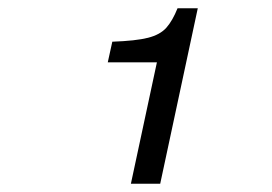

<svg xmlns="http://www.w3.org/2000/svg" viewBox="-20 -719 658 465"><path d="M297 -274 360 -568H241L252 -618Q309 -620 338.5 -627.5Q368 -635 383 -652Q398 -669 410 -699H459L368 -274Z"/></svg>

Font: Fragment Mono
Style: Italic
Weight: 400
Italic angle: -12°
Designer: Wei Huang based on Nimbus Sans by URW Studio, based on Helvetica by Max Miedinger.
Foundry: Wei Huang
Version: Version 1.011; ttfautohint (v1.8.4.7-5d5b)